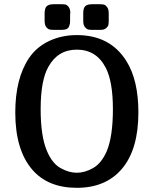

<svg xmlns="http://www.w3.org/2000/svg" viewBox="-20 -881 737 920"><path d="M53.2 -341.8Q53.2 -504.9 119.1 -603Q155.3 -656.2 215.6 -684.6Q275.9 -712.9 348.1 -712.9Q508.3 -712.9 585.9 -587.9Q643.1 -497.1 643.1 -341.8Q643.1 -165 564 -71.8Q486.8 19 348.1 19Q210 19 134.8 -67.9Q53.2 -162.6 53.2 -341.8ZM174.8 -357.9Q174.8 -228 205.1 -157.2Q230 -98.1 270 -75.7Q310.1 -53.2 348.1 -53.2Q386.2 -53.2 426 -75.7Q465.8 -98.1 491.2 -155.8Q521 -226.6 521 -357.9Q521 -489.7 486.8 -556.2Q441.9 -643.1 348.1 -643.1Q257.3 -643.1 211.9 -561Q174.8 -496.1 174.8 -357.9ZM193.8 -780.8V-816.9Q193.8 -841.8 203.9 -851.3Q213.9 -860.8 237.8 -860.8H271Q285.2 -860.8 293 -859.4Q300.8 -857.9 308.8 -847.9Q316.9 -837.9 316.9 -818.8Q316.9 -817.9 316.4 -814.9Q315.9 -812 315.9 -810.1V-785.2Q315.9 -773.9 315.4 -769.5Q314.9 -765.1 311.5 -755.6Q308.1 -746.1 299.1 -741.9Q290 -737.8 273.9 -737.8H240.2Q226.1 -737.8 218 -739.5Q210 -741.2 201.9 -751Q193.8 -760.7 193.8 -780.8ZM378.9 -779.8V-818.8Q378.9 -842.8 388.9 -851.8Q398.9 -860.8 421.9 -860.8H456.1Q470.2 -860.8 478 -858.9Q485.8 -856.9 493.4 -846.9Q501 -836.9 501 -816.9V-787.1Q501 -779.3 501 -776.6Q501 -773.9 500 -765.9Q499 -757.8 496.6 -754.9Q494.1 -752 489.5 -747.1Q484.9 -742.2 477.5 -740Q470.2 -737.8 459 -737.8H423.8Q410.6 -737.8 402.8 -739.5Q395 -741.2 387 -751Q378.9 -760.7 378.9 -779.8Z"/></svg>

Font: CMU Sans Serif Demi Condensed
Style: DemiCondensed
Weight: 600
Width: 3
Version: Version 0.7.0